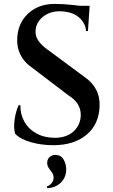

<svg xmlns="http://www.w3.org/2000/svg" viewBox="-20 -734 583 989"><path d="M261 -714Q281 -714 307 -712.5Q333 -711 359.5 -708Q386 -705 407.5 -701Q429 -697 441 -692L433 -574H423Q423 -595 410 -617Q397 -639 374 -654Q357 -665 334 -670.5Q311 -676 287 -676Q251 -676 223.5 -662Q196 -648 180 -625Q164 -602 163 -574Q162 -546 178.5 -523Q195 -500 223 -480L416 -337Q454 -311 474.5 -273.5Q495 -236 493 -187Q490 -94 426.5 -40.5Q363 13 257 14Q193 14 139 -1.5Q85 -17 58 -45Q52 -66 53 -92Q54 -118 60 -144.5Q66 -171 76 -192H85Q84 -146 105.5 -107.5Q127 -69 168 -46.5Q209 -24 266 -24Q328 -26 362 -60Q396 -94 396 -143Q396 -172 381 -197Q366 -222 331 -244L151 -381Q105 -412 85 -453Q65 -494 69 -542Q72 -592 97 -631Q122 -670 164.5 -692Q207 -714 261 -714ZM442 -704 440 -683H336V-704ZM223 106Q223 86 235.5 75Q248 64 265 64Q294 64 307.5 87.5Q321 111 321 138Q321 180 293 207Q265 234 223 235L221 227Q238 220 247 208Q256 196 256 182Q256 172 252.5 163Q249 154 242 147Q235 138 229 128Q223 118 223 106Z"/></svg>

Font: Cinzel SemiBold
Style: Regular
Weight: 600
Designer: Natanael Gama
Version: Version 2.000